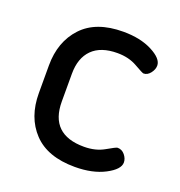

<svg xmlns="http://www.w3.org/2000/svg" viewBox="-97 -562 610 652"><g transform="rotate(20 208.5 -236.0)"><path d="M242 8Q143 8 92.5 -45.5Q42 -99 42 -186V-286Q42 -372 92.5 -426Q143 -480 241 -480Q303 -480 345.5 -458Q388 -436 388 -411Q388 -397 377.5 -383.5Q367 -370 353 -370Q349 -370 318.5 -387.5Q288 -405 247 -405Q187 -405 156 -374Q125 -343 125 -286V-186Q125 -67 248 -67Q290 -67 321 -85Q352 -103 357 -103Q373 -103 383.5 -90Q394 -77 394 -63Q394 -38 350 -15Q306 8 242 8Z"/></g></svg>

Font: Dosis
Style: Medium
Weight: 500
Designer: Edgar Tolentino, Pablo Impallari, Igino Marini
Foundry: Edgar Tolentino, Pablo Impallari, Igino Marini
Version: Version 1.007